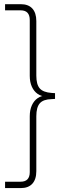

<svg xmlns="http://www.w3.org/2000/svg" viewBox="-20 -831 345 942"><path d="M4.9 60.5H81.1Q103.5 60.5 114.7 48.8Q126 37.1 126 13.7V-260.7Q126 -291 136.2 -314Q146.5 -336.9 165 -349.6Q183.6 -362.3 208 -362.3V-357.4Q183.6 -357.4 165 -370.1Q146.5 -382.8 136.2 -405.8Q126 -428.7 126 -459V-732.4Q126 -756.8 114.7 -768.6Q103.5 -780.3 81.1 -780.3H4.9V-810.5H82Q119.1 -810.5 138.7 -789.1Q158.2 -767.6 158.2 -727.5V-460Q158.2 -416 175.3 -397Q192.4 -377.9 233.4 -375L250 -374V-345.7L233.4 -344.7Q192.4 -343.8 175.3 -324.2Q158.2 -304.7 158.2 -260.7V8.8Q158.2 48.8 138.7 70.3Q119.1 91.8 82 91.8H4.9Z"/></svg>

Font: Min Sans VF VF
Style: Regular
Weight: 400
Designer: Jinseong-Kim, NotoSansCJK, Nunito
Foundry: Jinseong-Kim
Version: Version 1.420;Glyphs 3.1.2 (3151)